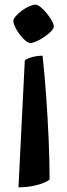

<svg xmlns="http://www.w3.org/2000/svg" viewBox="-20 -526 287 821"><path d="M59 275 86 -267Q92 -274 112.5 -280.5Q133 -287 162 -288Q171 -206 177.5 -114Q184 -22 188 70Q192 162 192 242Q174 256 137 265.5Q100 275 59 275ZM110 -342Q101 -342 88.5 -352.5Q76 -363 64 -379Q52 -395 44.5 -411Q37 -427 37 -436Q37 -445 47.5 -457Q58 -469 73.5 -480.5Q89 -492 105 -499Q121 -506 132 -506Q141 -506 154 -495.5Q167 -485 179.5 -469.5Q192 -454 201 -438.5Q210 -423 210 -413Q210 -404 198.5 -392Q187 -380 170 -368.5Q153 -357 136.5 -349.5Q120 -342 110 -342Z"/></svg>

Font: Texturina 12pt SemiBold
Style: Regular
Weight: 600
Designer: Guillermo Torres Carreño
Foundry: Omnibus-Type
Version: Version 1.002